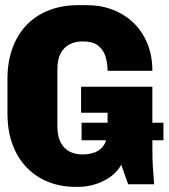

<svg xmlns="http://www.w3.org/2000/svg" viewBox="-20 -716 655 746"><path d="M273 10Q216 10 168 -9Q120 -28 84 -65Q48 -102 28.5 -155Q9 -208 9 -276V-410Q9 -477 29 -530.5Q49 -584 85.5 -621Q122 -658 172.5 -677Q223 -696 284 -696H316Q372 -696 418.5 -678Q465 -660 499.5 -626.5Q534 -593 553 -546Q572 -499 572 -441H398Q398 -467 391 -493Q384 -519 363.5 -537Q343 -555 300 -555Q272 -555 250 -543.5Q228 -532 215.5 -508.5Q203 -485 203 -446V-226Q203 -197 210 -176.5Q217 -156 230 -142.5Q243 -129 261 -122.5Q279 -116 300 -116Q329 -116 351 -125Q373 -134 385.5 -155Q398 -176 398 -212V-278H295V-379H572V-141Q572 -96 574 -65.5Q576 -35 579 0H478L451 -76Q430 -37 383 -13.5Q336 10 285 10ZM297 -171V-239H615V-171Z"/></svg>

Font: Chivo Mono ExtraBold
Style: Regular
Weight: 800
Monospace: yes
Designer: Hector Gatti
Foundry: Omnibus-Type
Version: Version 1.008